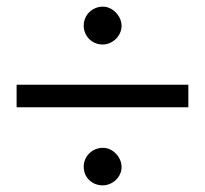

<svg xmlns="http://www.w3.org/2000/svg" viewBox="-20 -548 617 578"><path d="M547 -225V-293H30V-225ZM289 -414C319 -414 346 -440 346 -470C346 -500 319 -528 290 -528C258 -528 232 -503 232 -471C232 -439 257 -414 289 -414ZM289 10C319 10 346 -15 346 -45C346 -76 319 -103 290 -103C258 -103 232 -78 232 -46C232 -14 257 10 289 10Z"/></svg>

Font: STIX Two Text
Style: Regular
Weight: 400
Designer: Ross Mills, John Hudson & Paul Hanslow, Tiro Typeworks Ltd; with prior portions MicroPress Inc., and Coen Hoffman.
Foundry: Tiro Typeworks Ltd
Version: Version 2.13 b171